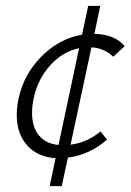

<svg xmlns="http://www.w3.org/2000/svg" viewBox="-20 -533 444 653"><path d="M291 -372 220 -41Q276 -48 322 -86L344 -58Q284 -6 211 3L190 100H149L169 5Q108 1 72.5 -38.5Q37 -78 37 -142Q37 -169 43 -197Q61 -281 121.5 -341.5Q182 -402 259 -415L280 -513H321L301 -418Q371 -416 404 -376L365 -340Q336 -369 291 -372ZM89 -149Q89 -101 112.5 -72.5Q136 -44 179 -40L249 -369Q194 -358 151.5 -311.5Q109 -265 95 -201Q89 -173 89 -149Z"/></svg>

Font: Ysabeau Semilight
Style: Italic
Weight: 300
Italic angle: -12°
Designer: Christian Thalmann (Catharsis Fonts)
Version: Version 0.003